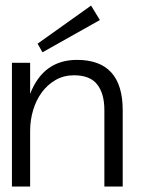

<svg xmlns="http://www.w3.org/2000/svg" viewBox="-20 -686 586 706"><path d="M431.2 0H363.8V-280.8Q363.8 -341.8 337.4 -375.5Q311 -409.2 252 -409.2Q214.8 -409.2 184.8 -392.1Q154.8 -375 133.8 -346.4Q112.8 -317.9 101.8 -281Q90.8 -244.1 90.8 -204.1V0H23.9V-455.1H90.8V-340.8Q139.2 -465.8 263.2 -465.8Q431.2 -465.8 431.2 -280.8ZM347.2 -612.3 136.2 -493.7 118.2 -525.4 314.9 -665.5Z"/></svg>

Font: Anonymous Pro
Style: Regular
Weight: 400
Monospace: yes
Designer: Mark Simonson
Version: Version 1.002